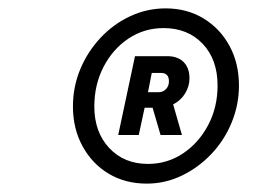

<svg xmlns="http://www.w3.org/2000/svg" viewBox="-20 -731 640 458"><path d="M330 -293Q279 -293 239.5 -316.5Q200 -340 177 -382Q154 -424 154 -477Q154 -524 171.5 -566Q189 -608 220 -641Q251 -674 291 -692.5Q331 -711 375 -711Q426 -711 465.5 -687Q505 -663 527.5 -621.5Q550 -580 550 -527Q550 -481 532.5 -438.5Q515 -396 484 -363.5Q453 -331 413.5 -312Q374 -293 330 -293ZM333 -340Q379 -340 416.5 -365Q454 -390 476.5 -432.5Q499 -475 499 -527Q499 -589 463.5 -626.5Q428 -664 370 -664Q324 -664 286.5 -639Q249 -614 227 -571.5Q205 -529 205 -477Q205 -416 240.5 -378Q276 -340 333 -340ZM262 -409 302 -597H379Q404 -597 418 -583Q432 -569 432 -544Q432 -525 421.5 -508Q411 -491 393 -482L414 -409H363L344 -474H325L311 -409ZM364 -557H342L333 -511H358Q369 -511 376 -518.5Q383 -526 383 -537Q383 -557 364 -557Z"/></svg>

Font: Red Hat Mono
Style: Bold Italic
Weight: 700
Italic angle: -12°
Monospace: yes
Designer: Pentagram, MCKL
Foundry: Pentagram, MCKL
Version: Version 1.023; ttfautohint (v1.8.3)